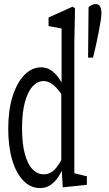

<svg xmlns="http://www.w3.org/2000/svg" viewBox="-20 -847 545 956"><path d="M456.5 -826.7Q471.7 -826.7 478.3 -814.7Q484.9 -802.7 484.9 -781.7Q484.9 -765.1 480.7 -738.8Q476.6 -712.4 470.5 -682.9Q464.4 -653.3 458.5 -625L443.4 -560.1H418.5L420.9 -811Q430.7 -819.3 439 -823Q447.3 -826.7 456.5 -826.7ZM179.2 89.4Q131.8 89.4 95.9 52.2Q60.1 15.1 40.5 -51.5Q21 -118.2 21 -206.1Q21 -298.3 42.5 -366.7Q64 -435.1 101.1 -473.4Q138.2 -511.7 185.1 -511.7Q205.1 -511.7 223.9 -502.9Q242.7 -494.1 261.2 -472.9Q279.8 -451.7 297.4 -415H309.1L300.8 -357.4Q267.6 -407.2 243.9 -425.3Q220.2 -443.4 197.3 -443.4Q168 -443.4 144 -418.7Q120.1 -394 105 -342Q89.8 -290 89.8 -208.5Q89.8 -130.4 104 -79.3Q118.2 -28.3 142.3 -3.7Q166.5 21 198.2 21Q227.5 21 250.5 -1.2Q273.4 -23.4 299.3 -76.7L306.6 -20H297.4Q284.2 15.1 266.4 39.6Q248.5 64 227.5 76.7Q206.5 89.4 179.2 89.4ZM292.5 85.9 285.2 -35.6V-37.6V-389.2L286.6 -404.8V-705.1L221.7 -717.3V-759.8L341.8 -814L353.5 -805.2L350.1 -633.3V15.6L412.6 30.8V73.2Z"/></svg>

Font: Scarab Serif
Style: Regular
Weight: 400
Designer: John Roberts
Foundry: Scarab
Version: 1.0